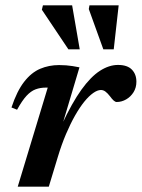

<svg xmlns="http://www.w3.org/2000/svg" viewBox="-20 -700 532 720"><path d="M159 -371.5Q157.5 -371.5 155.8 -371.5Q154 -371.5 152 -371.5Q131 -371.5 113.5 -365Q96 -358.5 79.5 -340.8Q63 -323 44 -288.5L23 -297Q43.5 -358.5 70.5 -393.2Q97.5 -428 130.5 -442Q163.5 -456 201.5 -456Q216 -456 228 -455Q240 -454 252 -452.2Q264 -450.5 278 -447.5L212.5 -228L212 -233Q250 -314.5 285.2 -363.5Q320.5 -412.5 354.8 -434.5Q389 -456.5 422.5 -456.5Q457.5 -456.5 474.5 -439Q491.5 -421.5 491.5 -393.5Q491.5 -371.5 480.8 -354.2Q470 -337 453 -327.2Q436 -317.5 417.5 -317.5Q412.5 -317.5 406.2 -323Q400 -328.5 392 -339.5Q383.5 -350.5 375.5 -356.5Q367.5 -362.5 358.5 -362.5Q345.5 -362.5 329.5 -351.2Q313.5 -340 296.2 -318.8Q279 -297.5 261.5 -266.8Q244 -236 227.5 -197.2Q211 -158.5 197 -112L163 0H46.5ZM279 -515H236.5L137 -663.5L141 -680H250.5ZM406.5 -515H367.5L313 -666L315.5 -680H425Z"/></svg>

Font: Newsreader 16pt 16pt SemiBold
Style: Italic
Weight: 600
Italic angle: -17°
Version: Version 1.003